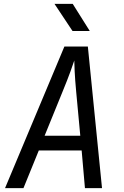

<svg xmlns="http://www.w3.org/2000/svg" viewBox="-20 -970 640 990"><path d="M6 0 312 -730H433L506 0H418L401 -194H180L101 0ZM210 -270H394L373 -495Q367 -559 365 -602Q363 -645 363 -658Q359 -645 343.5 -602Q328 -559 302 -496ZM354 -810 261 -950H355L443 -810Z"/></svg>

Font: JetBrains Mono NL
Style: Italic
Weight: 400
Italic angle: -9°
Monospace: yes
Designer: Philipp Nurullin, Konstantin Bulenkov
Foundry: JetBrains
Version: Version 2.305; ttfautohint (v1.8.4.7-5d5b)